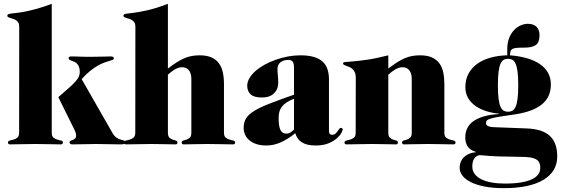

<svg xmlns="http://www.w3.org/2000/svg" viewBox="-20 -750 2929 1000"><path d="M249.5 -59.1Q249.5 -40.5 258.5 -33.2Q267.6 -25.9 278.6 -22.9Q289.6 -20 298.6 -17.8Q307.6 -15.6 307.6 -7.8Q307.6 -3.9 305.4 -1Q303.2 2 296.4 2Q267.6 2 235.4 1Q203.1 0 165 0Q126.5 0 93.8 1Q61 2 32.7 2Q25.9 2 23.7 -1Q21.5 -3.9 21.5 -7.8Q21.5 -15.6 30.5 -17.8Q39.6 -20 50.5 -22.9Q61.5 -25.9 70.6 -33.2Q79.6 -40.5 79.6 -59.1L80.1 -611.8Q80.1 -624.5 75.4 -632.1Q70.8 -639.6 64 -644.3Q57.1 -648.9 49.1 -651.6Q41 -654.3 34.2 -656.2Q27.3 -658.2 22.7 -660.6Q18.1 -663.1 18.1 -668Q18.1 -673.8 23.2 -676Q28.3 -678.2 39.8 -679.7Q51.3 -681.2 69.3 -683.1Q87.4 -685.1 113.3 -690.2Q139.2 -695.3 172.9 -704.6Q206.5 -713.9 249.5 -730ZM283.7 -244.1Q317.4 -272.9 339.1 -292.2Q360.8 -311.5 373.3 -325.7Q385.7 -339.8 390.6 -351.1Q395.5 -362.3 395.5 -375Q395.5 -392.1 391.1 -402.6Q386.7 -413.1 380.4 -419.2Q374 -425.3 366.5 -428.5Q358.9 -431.6 352.5 -433.8Q346.2 -436 341.8 -438.7Q337.4 -441.4 337.4 -446.8Q337.4 -452.1 341.1 -454.1Q344.7 -456.1 351.6 -456.1Q358.9 -456.1 369.6 -455.8Q380.4 -455.6 393.8 -455.1Q407.2 -454.6 422.4 -454.3Q437.5 -454.1 452.6 -454.1Q489.3 -454.1 515.4 -455.1Q541.5 -456.1 556.6 -456.1Q565.4 -456.1 569.1 -453.4Q572.8 -450.7 572.8 -445.8Q572.8 -440.9 567.1 -438.5Q561.5 -436 551 -433.1Q540.5 -430.2 525.6 -425Q510.7 -419.9 492.2 -409.7Q473.6 -399.4 451.7 -382.3Q429.7 -365.2 405.3 -337.9L565.4 -58.1Q576.7 -39.1 588.1 -32.2Q599.6 -25.4 609.4 -22.7Q619.1 -20 625.2 -18.3Q631.3 -16.6 631.3 -7.8Q631.8 -2 626.7 0Q621.6 2 606.4 2Q577.1 2 546.6 1Q516.1 0 481 0Q450.2 0 419.7 1Q389.2 2 358.4 2Q351.1 2 346.9 0Q342.8 -2 342.3 -8.8Q342.3 -14.6 347.7 -16.8Q353 -19 359.4 -21.5Q365.7 -23.9 371.1 -28.6Q376.5 -33.2 376.5 -43.9Q376.5 -55.2 370.4 -68.4Q364.3 -81.5 357.4 -95.2Z M685.1 -611.8Q685.1 -624.5 680.4 -632.1Q675.8 -639.6 668.9 -644.3Q662.1 -648.9 654.1 -651.6Q646 -654.3 639.2 -656.2Q632.3 -658.2 627.7 -660.6Q623 -663.1 623 -668Q623 -676.8 635 -678.2Q647 -679.7 674.3 -683.1Q701.7 -686.5 745.8 -696Q790 -705.6 854.5 -730V-393.1Q880.9 -413.1 902.1 -426.5Q923.3 -439.9 942.6 -447.8Q961.9 -455.6 980.5 -458.7Q999 -461.9 1019.5 -461.9Q1057.1 -461.9 1081.5 -450.9Q1106 -439.9 1120.4 -420.2Q1134.8 -400.4 1140.6 -373Q1146.5 -345.7 1146.5 -313V-59.1Q1146.5 -40.5 1155.5 -33.2Q1164.6 -25.9 1175.5 -22.9Q1186.5 -20 1195.6 -17.8Q1204.6 -15.6 1204.6 -7.8Q1204.6 -3.9 1202.4 -1Q1200.2 2 1193.4 2Q1164.6 2 1132.3 1Q1100.1 0 1062 0Q1023.4 0 991.7 1Q960 2 937.5 2Q930.7 2 928.5 -1Q926.3 -3.9 926.3 -7.8Q926.3 -15.6 934.1 -17.8Q941.9 -20 951.4 -22.9Q960.9 -25.9 968.8 -33.2Q976.6 -40.5 976.6 -59.1V-339.8Q976.6 -356.4 972.4 -367.9Q968.3 -379.4 961.7 -386.5Q955.1 -393.6 946.5 -396.7Q938 -399.9 929.2 -399.9Q909.7 -399.9 889.9 -387.9Q870.1 -376 854.5 -360.8V-59.1Q854.5 -40.5 862.3 -33.2Q870.1 -25.9 879.4 -22.9Q888.7 -20 896.5 -17.8Q904.3 -15.6 904.3 -7.8Q904.3 -3.9 902.3 -1Q900.4 2 893.6 2Q870.6 2 839.4 1Q808.1 0 770 0Q731.4 0 698.7 1Q666 2 637.2 2Q630.4 2 628.4 -1Q626.5 -3.9 626.5 -7.8Q626.5 -15.6 635.5 -17.8Q644.5 -20 655.5 -22.9Q666.5 -25.9 675.5 -33.2Q684.6 -40.5 684.6 -59.1Z M1511.2 -235.8Q1487.8 -226.6 1472.4 -216.3Q1457 -206.1 1448 -194.1Q1439 -182.1 1435.1 -168.2Q1431.2 -154.3 1431.2 -137.2Q1431.2 -112.3 1433.8 -96.2Q1436.5 -80.1 1441.9 -70.8Q1447.3 -61.5 1454.8 -57.9Q1462.4 -54.2 1472.2 -54.2Q1484.9 -54.2 1494.6 -61.3Q1504.4 -68.4 1511.2 -75.2ZM1511.2 -397Q1511.2 -421.4 1503.7 -429.7Q1496.1 -438 1481 -438Q1457 -438 1441.2 -425.8Q1425.3 -413.6 1425.3 -391.1Q1425.3 -374 1427.2 -355.5Q1429.2 -336.9 1429.2 -318.8Q1429.2 -285.2 1407 -263.7Q1384.8 -242.2 1344.2 -242.2Q1302.7 -242.2 1285.2 -258.8Q1267.6 -275.4 1267.6 -303.2Q1267.6 -323.2 1279.1 -342.8Q1290.5 -362.3 1310.3 -379.9Q1330.1 -397.5 1356.9 -412.4Q1383.8 -427.2 1414.6 -438.2Q1445.3 -449.2 1478.5 -455.6Q1511.7 -461.9 1544.4 -461.9Q1585.4 -461.9 1614 -453.6Q1642.6 -445.3 1660.2 -429.2Q1677.7 -413.1 1685.5 -389.6Q1693.4 -366.2 1693.4 -335.9V-66.9Q1693.4 -58.1 1697.5 -53Q1701.7 -47.9 1710 -47.9Q1720.2 -47.9 1726.6 -53.5Q1732.9 -59.1 1737.8 -65.9Q1742.7 -72.8 1746.6 -78.4Q1750.5 -84 1756.3 -84Q1760.3 -84 1762.7 -81.1Q1765.1 -78.1 1765.1 -75.2Q1765.1 -71.3 1758.1 -57.9Q1751 -44.4 1734.6 -29.8Q1718.3 -15.1 1691.2 -3.7Q1664.1 7.8 1624 7.8Q1599.6 7.8 1581.8 3.4Q1564 -1 1551.3 -9.3Q1538.6 -17.6 1530.5 -29.3Q1522.5 -41 1518.1 -56.2Q1477.5 -23.9 1441.2 -8.1Q1404.8 7.8 1367.2 7.8Q1335.9 7.8 1313.5 -0.2Q1291 -8.3 1276.6 -21.5Q1262.2 -34.7 1255.6 -50.8Q1249 -66.9 1249 -83Q1249 -112.3 1261.5 -133.1Q1273.9 -153.8 1304 -172.4Q1334 -190.9 1384.3 -210.4Q1434.6 -230 1511.2 -256.8Z M1833 -345.2Q1833 -362.3 1828.1 -373Q1823.2 -383.8 1815.9 -390.6Q1808.6 -397.5 1799.8 -400.9Q1791 -404.3 1783.7 -407Q1776.4 -409.7 1771.5 -412.4Q1766.6 -415 1766.6 -419.9Q1766.6 -425.8 1779.1 -427Q1791.5 -428.2 1819.6 -430.4Q1847.7 -432.6 1892.6 -439Q1937.5 -445.3 2002.4 -461.9V-393.1Q2028.8 -413.1 2050 -426.5Q2071.3 -439.9 2090.6 -447.8Q2109.9 -455.6 2128.4 -458.7Q2147 -461.9 2167.5 -461.9Q2205.1 -461.9 2229.5 -450.9Q2253.9 -439.9 2268.3 -420.2Q2282.7 -400.4 2288.6 -373Q2294.4 -345.7 2294.4 -313V-59.1Q2294.4 -40.5 2303.5 -33.2Q2312.5 -25.9 2323.5 -22.9Q2334.5 -20 2343.5 -17.8Q2352.5 -15.6 2352.5 -7.8Q2352.5 -3.9 2350.3 -1Q2348.1 2 2341.3 2Q2312.5 2 2280.3 1Q2248 0 2210 0Q2171.4 0 2139.6 1Q2107.9 2 2085.4 2Q2078.6 2 2076.4 -1Q2074.2 -3.9 2074.2 -7.8Q2074.2 -15.6 2082 -17.8Q2089.8 -20 2099.4 -22.9Q2108.9 -25.9 2116.7 -33.2Q2124.5 -40.5 2124.5 -59.1V-339.8Q2124.5 -356.4 2120.4 -367.9Q2116.2 -379.4 2109.6 -386.5Q2103 -393.6 2094.5 -396.7Q2085.9 -399.9 2077.1 -399.9Q2057.6 -399.9 2037.8 -387.9Q2018.1 -376 2002.4 -360.8V-59.1Q2002.4 -40.5 2010.3 -33.2Q2018.1 -25.9 2027.3 -22.9Q2036.6 -20 2044.4 -17.8Q2052.2 -15.6 2052.2 -7.8Q2052.2 -3.9 2050.3 -1Q2048.3 2 2041.5 2Q2018.6 2 1987.3 1Q1956.1 0 1918 0Q1879.4 0 1846.7 1Q1814 2 1785.2 2Q1778.3 2 1776.4 -1Q1774.4 -3.9 1774.4 -7.8Q1774.4 -15.6 1783.4 -17.8Q1792.5 -20 1803.5 -22.9Q1814.5 -25.9 1823.5 -33.2Q1832.5 -40.5 1832.5 -59.1Z M2626 -443.8Q2614.3 -443.8 2604.5 -439Q2594.7 -434.1 2587.6 -419.4Q2580.6 -404.8 2576.9 -377.7Q2573.2 -350.6 2573.2 -306.2Q2573.2 -261.7 2576.9 -234.4Q2580.6 -207 2587.6 -192.4Q2594.7 -177.7 2604.5 -172.9Q2614.3 -168 2626 -168Q2638.2 -168 2647.9 -172.9Q2657.7 -177.7 2664.8 -192.4Q2671.9 -207 2675.5 -234.4Q2679.2 -261.7 2679.2 -306.2Q2679.2 -350.6 2675.5 -377.7Q2671.9 -404.8 2664.8 -419.4Q2657.7 -434.1 2647.9 -439Q2638.2 -443.8 2626 -443.8ZM2439.9 117.2Q2439.9 139.6 2452.4 156.2Q2464.8 172.9 2487.1 183.8Q2509.3 194.8 2540.5 200.4Q2571.8 206.1 2609.4 206.1Q2658.7 206.1 2693.6 200.2Q2728.5 194.3 2750.7 183.6Q2772.9 172.9 2783.4 158Q2793.9 143.1 2793.9 125Q2793.9 103.5 2785.6 91.8Q2777.3 80.1 2760.3 74.5Q2743.2 68.8 2717.5 67.6Q2691.9 66.4 2657 66.2Q2622.1 65.9 2578.1 64.7Q2534.2 63.5 2481 58.1Q2473.1 58.1 2465.8 61.5Q2458.5 64.9 2452.6 72Q2446.8 79.1 2443.4 90.3Q2439.9 101.6 2439.9 117.2ZM2578.1 -158.2Q2544.9 -161.1 2513.4 -170.9Q2481.9 -180.7 2457.5 -197.5Q2433.1 -214.4 2418.5 -238.8Q2403.8 -263.2 2403.8 -295.9Q2403.8 -336.9 2420.7 -367.4Q2437.5 -397.9 2467 -418.7Q2496.6 -439.5 2536.4 -450.2Q2576.2 -460.9 2622.1 -461.9V-495.1Q2622.1 -528.3 2632.1 -552.7Q2642.1 -577.1 2657.7 -593.5Q2673.3 -609.9 2692.1 -617.9Q2710.9 -626 2729 -626Q2759.3 -626 2774.7 -610.1Q2790 -594.2 2790 -566.9Q2790 -529.8 2771.2 -515.9Q2752.4 -502 2711.9 -502Q2687 -502 2672.1 -500.7Q2657.2 -499.5 2649.4 -495.4Q2641.6 -491.2 2639.2 -483.4Q2636.7 -475.6 2636.2 -461.9Q2685.5 -458 2724.9 -446.5Q2764.2 -435.1 2791.7 -416.3Q2819.3 -397.5 2834.2 -371.1Q2849.1 -344.7 2849.1 -310.1Q2849.1 -244.1 2802.2 -206.3Q2755.4 -168.5 2665 -154.8Q2618.2 -147.9 2588.4 -143.3Q2558.6 -138.7 2541.3 -134Q2523.9 -129.4 2517.6 -124Q2511.2 -118.7 2511.2 -109.9Q2511.2 -98.1 2521.5 -93.5Q2531.7 -88.9 2545.9 -87.9L2722.2 -81.1Q2764.6 -79.6 2795.2 -69.6Q2825.7 -59.6 2845 -41Q2864.3 -22.5 2873.3 4.2Q2882.3 30.8 2882.3 64.9Q2882.3 104 2864.3 134.5Q2846.2 165 2811 186.3Q2775.9 207.5 2724.1 218.8Q2672.4 230 2605 230Q2544.4 230 2500.7 220.9Q2457 211.9 2429 197Q2400.9 182.1 2387.5 163.3Q2374 144.5 2374 125Q2374 104.5 2381.3 89.6Q2388.7 74.7 2400.6 64.7Q2412.6 54.7 2427.7 49.3Q2442.9 43.9 2458 43V41Q2427.2 31.2 2415.3 12Q2403.3 -7.3 2403.3 -33.2Q2403.3 -91.3 2449.2 -121.3Q2495.1 -151.4 2578.1 -155.8Z"/></svg>

Font: XB Zar
Style: Bold
Weight: 700
Designer: Behnam
Foundry: Irmug
Version: Version 8.005 2009